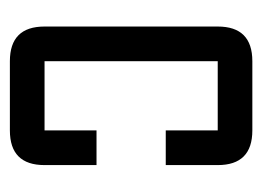

<svg xmlns="http://www.w3.org/2000/svg" viewBox="-94 -544 553 406"><g transform="rotate(90 183.0 -341.5)"><path d="M256.3 -85.4H109.9Q36.6 -85.4 36.6 -158.7V-524.9Q36.6 -598.1 109.9 -598.1H256.3Q329.6 -598.1 329.6 -524.9V-415H256.3V-524.9H109.9V-158.7H256.3V-268.6H329.6V-158.7Q329.6 -85.4 256.3 -85.4Z"/></g></svg>

Font: BabelStone Khitan Seal Glyphs
Style: Regular
Weight: 400
Designer: Andrew West
Foundry: BabelStone
Version: Version 1.004